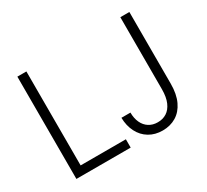

<svg xmlns="http://www.w3.org/2000/svg" viewBox="-144 -941 1259 1170"><g transform="rotate(-30 485.0 -356.0)"><path d="M90.8 -719.7H154.3V-58.6H472.7V0H90.8ZM514.6 -185.5H578.1Q578.1 -145 592.3 -114.5Q606.4 -84 632.6 -67.4Q658.7 -50.8 693.4 -50.8Q728.5 -50.3 756.1 -67.6Q783.7 -85 799.6 -121.3Q815.4 -157.7 815.4 -212.9V-719.7H878.9V-214.8Q878.9 -142.1 855.2 -92Q831.5 -42 790 -17.1Q748.5 7.8 695.3 7.8Q641.6 7.8 601.1 -16.6Q560.5 -41 538.1 -85Q515.6 -128.9 514.6 -185.5Z"/></g></svg>

Font: Reddit Sans Fudge Light
Style: Regular
Weight: 300
Designer: Stephen Hutchings
Foundry: Reddit
Version: Version 1.013